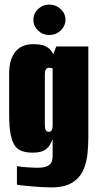

<svg xmlns="http://www.w3.org/2000/svg" viewBox="-20 -698 431 839"><path d="M202 121Q185 121 161 119.5Q137 118 113.5 116Q90 114 73.5 112Q57 110 54 109V28Q69 31 97.5 33Q126 35 144 35Q162 35 174.5 32Q187 29 195 23Q203 17 206.5 7Q210 -3 210 -16V-89Q206 -82 199.5 -68Q193 -54 176 -42.5Q159 -31 122 -31Q95 -31 75.5 -38Q56 -45 44 -63Q32 -81 26 -113.5Q20 -146 20 -196V-378Q20 -438 47 -471.5Q74 -505 125 -505Q160 -505 178.5 -496Q197 -487 206.5 -472.5Q216 -458 222 -440L203 -436L226 -495H366V-99Q366 -66 362.5 -28Q359 10 344.5 44Q330 78 296.5 99.5Q263 121 202 121ZM193 -122Q198 -122 202 -124.5Q206 -127 208 -134Q210 -141 210 -152V-399Q208 -400 206 -400.5Q204 -401 201 -401.5Q198 -402 193 -402Q186 -402 181 -395.5Q176 -389 176 -372V-153Q176 -144 177 -138Q178 -132 180.5 -128.5Q183 -125 186 -123.5Q189 -122 193 -122ZM195 -545Q167 -545 146.5 -564.5Q126 -584 126 -611Q126 -639 146.5 -658.5Q167 -678 195 -678Q224 -678 245 -658.5Q266 -639 266 -612Q266 -584 245 -564.5Q224 -545 195 -545Z"/></svg>

Font: Alumni Sans Black
Style: Regular
Weight: 900
Designer: Robert E. Leuschke
Foundry: Robert E. Leuschke
Version: Version 1.018